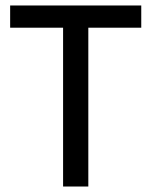

<svg xmlns="http://www.w3.org/2000/svg" viewBox="-20 -680 552 700"><path d="M210 0V-660H302V0ZM17 -579V-660H495V-579Z"/></svg>

Font: Bricolage Grotesque 72pt
Style: Regular
Weight: 400
Version: Version 1.001;gftools[0.9.33.dev8+g029e19f]